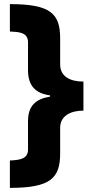

<svg xmlns="http://www.w3.org/2000/svg" viewBox="-20 -744 449 932"><path d="M28 35V168C227 168 272 120 272 0V-124C272 -181 322 -207 385 -207V-348C320 -348 272 -373 272 -431V-558C272 -679 224 -724 28 -724V-591C69 -589 116 -588 116 -539V-404C116 -326 153 -291 223 -281V-275C151 -263 116 -229 116 -155V-18C116 28 75 33 28 35Z"/></svg>

Font: Noto Sans Thai Looped SemiCondensed Black
Style: Regular
Weight: 900
Width: 4
Designer: Sasikarn Vongin, Ben Mitchell
Foundry: The Fontpad Ltd
Version: Version 1.001